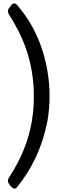

<svg xmlns="http://www.w3.org/2000/svg" viewBox="-20 -859 375 1123"><path d="M270 -297C270 -345 266 -393 258 -440C231.4 -599.4 168.6 -727.3 81 -829C75.2 -834.8 73.1 -839 63 -839C52.6 -839 44 -828.1 40 -820C35.6 -815.6 26 -802.8 26 -796C26 -788.7 27.4 -782.5 31 -777C112.6 -649.3 178 -501.7 178 -294C178 -95.6 115 53.3 31 182C27.8 186.8 26 192.9 26 201C26 204 27 207 30 212C35.3 220.9 42.8 232.5 52 238C56 242 60 244 63 244C68 244 71 243 74 242C76 240 78 237 81 234C165.4 130 228 2.5 258 -154C266 -202 270 -250 270 -297Z"/></svg>

Font: fbb
Style: Bold
Weight: 400
Designer: David J. Perry, Michael Sharpe
Version: Version 1.045